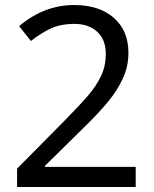

<svg xmlns="http://www.w3.org/2000/svg" viewBox="-20 -744 612 764"><path d="M48 -73 235 -262Q299 -327 331.5 -365Q364 -403 382.5 -442.5Q401 -482 401 -529Q401 -586 367 -617.5Q333 -649 275 -649Q225 -649 186.5 -632.5Q148 -616 103 -581L56 -640Q156 -724 275 -724Q375 -724 433 -673Q491 -622 491 -534Q491 -480 469 -432Q447 -384 409 -338Q371 -292 308 -231L159 -84V-80H520V0H48Z"/></svg>

Font: Noto Sans Symbols2
Style: Regular
Weight: 400
Designer: Monotype Design Team
Foundry: Monotype Imaging Inc.
Version: Version 0.900